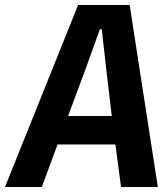

<svg xmlns="http://www.w3.org/2000/svg" viewBox="-52 -747 672 767"><path d="M-32 0 260 -727H466L578.5 0H431.5L409 -170H178L115 0ZM220 -283.5H394.5L372 -474.5L354.5 -630H347L291 -474.5Z"/></svg>

Font: Spline Sans Mono SemiBold
Style: Italic
Weight: 600
Italic angle: -4°
Monospace: yes
Version: Version 1.004